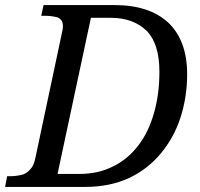

<svg xmlns="http://www.w3.org/2000/svg" viewBox="-41 -734 786 754"><path d="M294 0H-21L-13 -42H0C15 -42 30 -44 43 -47C56 -50 67 -57 77 -68C87 -78 94 -93 98 -114L202 -604C203 -609 204 -614 205 -619C206 -624 206 -628 206 -632C206 -650 198 -661 184 -666C169 -670 152 -672 134 -672H121L130 -714H410C500 -714 570 -691 620 -645C669 -598 694 -531 694 -442C694 -383 685 -326 668 -273C651 -220 625 -173 591 -132C557 -91 515 -58 466 -35C416 -12 359 0 294 0ZM185 -51H272C321 -51 365 -61 404 -81C443 -100 476 -128 503 -164C530 -199 550 -242 564 -291C578 -340 585 -394 585 -453C585 -526 568 -580 534 -614C499 -647 453 -664 395 -664H316L185 -51Z"/></svg>

Font: NameLogos Serif
Style: Italic
Weight: 500
Version: Version 0.1